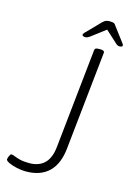

<svg xmlns="http://www.w3.org/2000/svg" viewBox="-129 -919 684 990"><g transform="rotate(15 213.5 -424.0)"><path d="M111 6Q89 6 63.5 0.5Q38 -5 20 -13.5Q2 -22 2 -30Q2 -32 3.5 -37Q5 -42 7 -47Q9 -52 12 -56Q15 -60 18 -60Q25 -60 36.5 -55Q48 -50 67.5 -45Q87 -40 117 -40Q169 -40 198.5 -69Q228 -98 234 -157L290 -688Q291 -696 296 -699Q301 -702 313 -702H321Q344 -702 342 -688L287 -167Q279 -81 234.5 -37.5Q190 6 111 6ZM228 -742Q222 -742 217 -744.5Q212 -747 212 -750Q212 -754 216 -759.5Q220 -765 228 -772L294 -840Q303 -848 310 -851Q317 -854 330 -854Q339 -854 344.5 -853Q350 -852 354.5 -849.5Q359 -847 362 -841L414 -772Q419 -765 423 -760Q427 -755 427 -751Q427 -746 422.5 -744Q418 -742 411 -742Q405 -742 399.5 -745Q394 -748 386 -756L328 -809L258 -756Q248 -748 241 -745Q234 -742 228 -742Z"/></g></svg>

Font: Asap ExtraLight
Style: Italic
Weight: 250
Italic angle: -6°
Version: Version 3.001